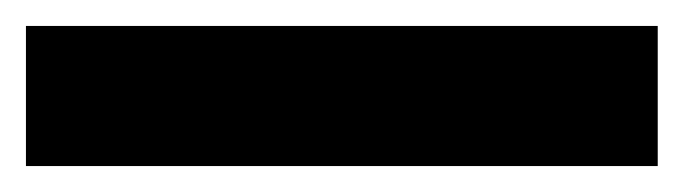

<svg xmlns="http://www.w3.org/2000/svg" viewBox="-22 -888 527 148"><path d="M485 -760H-2V-868H485Z"/></svg>

Font: Noto Sans Sinhala ExtraCondensed ExtraBold
Style: Regular
Weight: 800
Width: 2
Designer: Jelle Bosma - Monotype Design Team
Foundry: Monotype Imaging Inc.
Version: Version 2.006; ttfautohint (v1.8.4.7-5d5b)